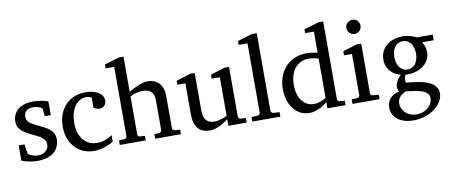

<svg xmlns="http://www.w3.org/2000/svg" viewBox="-79 -1074 3854 1639"><g transform="rotate(-10 1848.0 -254.0)"><path d="M363.8 -145Q363.8 -108.4 350.6 -79.1Q337.4 -49.8 313 -29.5Q288.6 -9.3 252.9 1.5Q217.3 12.2 172.9 12.2Q149.9 12.2 128.2 9.5Q106.4 6.8 88.1 2.7Q69.8 -1.5 55.7 -5.9Q41.5 -10.3 34.2 -13.2V-146H85L97.2 -61Q112.3 -51.3 134.5 -42.2Q156.7 -33.2 186 -33.2Q207.5 -33.2 224.1 -39.8Q240.7 -46.4 252.2 -57.1Q263.7 -67.9 269.8 -81.8Q275.9 -95.7 275.9 -110.8Q275.9 -131.8 267.6 -146.7Q259.3 -161.6 243.7 -173.6Q228 -185.5 205.3 -196.8Q182.6 -208 153.8 -222.2Q126.5 -235.4 105.5 -248.3Q84.5 -261.2 70.1 -276.1Q55.7 -291 48.3 -308.8Q41 -326.7 41 -349.1Q41 -382.3 53 -409.2Q64.9 -436 87.9 -454.8Q110.8 -473.6 144.3 -483.9Q177.7 -494.1 221.2 -494.1Q243.2 -494.1 263.2 -491.7Q283.2 -489.3 299.8 -485.8Q316.4 -482.4 329.1 -478.5Q341.8 -474.6 349.1 -471.2V-353H296.9L289.1 -422.9Q278.3 -431.2 257.3 -438.5Q236.3 -445.8 212.9 -445.8Q171.4 -445.8 151.6 -427Q131.8 -408.2 131.8 -378.9Q131.8 -361.8 137.5 -349.1Q143.1 -336.4 156 -325.2Q168.9 -314 190.2 -302.2Q211.4 -290.5 243.2 -275.9Q269.5 -264.2 291.5 -251.5Q313.5 -238.8 329.6 -223.1Q345.7 -207.5 354.7 -188.5Q363.8 -169.4 363.8 -145Z M830.1 -37.1Q813 -28.3 794.2 -19.3Q775.4 -10.3 754.2 -3.4Q732.9 3.4 709.7 7.8Q686.5 12.2 661.1 12.2Q608.4 12.2 566.2 -6.6Q523.9 -25.4 494.1 -58.8Q464.4 -92.3 448.2 -138.2Q432.1 -184.1 432.1 -237.8Q432.1 -300.8 451.7 -348.6Q471.2 -396.5 504.4 -429Q537.6 -461.4 581.3 -477.8Q625 -494.1 672.9 -494.1Q705.6 -494.1 734.1 -487.5Q762.7 -481 783.4 -468.3Q804.2 -455.6 816.2 -437Q828.1 -418.5 828.1 -394Q828.1 -379.4 823 -368.4Q817.9 -357.4 809.6 -349.9Q801.3 -342.3 790.8 -338.6Q780.3 -335 769 -335Q752.4 -335 740.2 -340.6Q728 -346.2 718.8 -352.1V-439Q708.5 -444.8 697.5 -448.5Q686.5 -452.1 676.8 -452.1Q643.6 -452.1 616.9 -437Q590.3 -421.9 572 -395Q553.7 -368.2 543.9 -331.3Q534.2 -294.4 534.2 -251Q534.2 -209.5 544.7 -172.9Q555.2 -136.2 575.9 -109.1Q596.7 -82 627.7 -66.4Q658.7 -50.8 699.7 -50.8Q734.9 -50.8 766.4 -61.8Q797.9 -72.8 830.1 -94.2Z M1191.9 0V-39.1L1232.9 -42Q1241.7 -43 1248.3 -48.8Q1254.9 -54.7 1254.9 -64V-321.8Q1254.9 -343.3 1250.2 -361.3Q1245.6 -379.4 1234.1 -392.6Q1222.7 -405.8 1203.6 -413.3Q1184.6 -420.9 1155.8 -420.9Q1142.6 -420.9 1127.9 -418.7Q1113.3 -416.5 1098.9 -412.6Q1084.5 -408.7 1071 -403.3Q1057.6 -397.9 1046.9 -392.1V-64Q1046.9 -54.7 1052.2 -48.8Q1057.6 -43 1066.9 -42L1109.9 -39.1V0H884.8V-39.1L932.6 -42Q941.9 -43 947.8 -48.8Q953.6 -54.7 953.6 -64V-665H878.9V-698.2L1006.8 -736.8H1046.9V-432.1Q1060.5 -440.4 1080.6 -451.2Q1100.6 -461.9 1123.3 -471.4Q1146 -481 1169.2 -487.5Q1192.4 -494.1 1211.9 -494.1Q1240.7 -494.1 1265.4 -484.9Q1290 -475.6 1308.3 -457Q1326.7 -438.5 1337.2 -409.9Q1347.7 -381.3 1347.7 -342.8V-64Q1347.7 -54.7 1354.2 -48.8Q1360.8 -43 1369.6 -42L1414.6 -39.1V0Z M1826.2 0V-57.1Q1813.5 -47.4 1795.2 -35.2Q1776.9 -22.9 1755.6 -12.5Q1734.4 -2 1711.2 5.1Q1688 12.2 1666 12.2Q1633.8 12.2 1608.2 2.7Q1582.5 -6.8 1564.7 -26.6Q1546.9 -46.4 1537.4 -76.9Q1527.8 -107.4 1527.8 -149.9V-420.9H1458V-455.1L1581.1 -494.1H1621.1V-168.9Q1621.1 -142.6 1626.2 -121.6Q1631.3 -100.6 1642.8 -85.9Q1654.3 -71.3 1672.9 -63.7Q1691.4 -56.2 1717.8 -56.2Q1732.9 -56.2 1748.5 -59.1Q1764.2 -62 1778.3 -66.7Q1792.5 -71.3 1804.9 -76.4Q1817.4 -81.5 1826.2 -85.9V-420.9H1755.9V-455.1L1877.9 -494.1H1918.9V-64Q1918.9 -54.7 1925.5 -48.8Q1932.1 -43 1940.9 -42L1984.9 -39.1V0Z M2033.7 0V-39.1L2086.9 -42Q2093.8 -42 2101.3 -49.1Q2108.9 -56.2 2108.9 -63V-665H2032.7V-698.2L2160.6 -736.8H2201.7V-63Q2201.7 -56.2 2208.7 -49.1Q2215.8 -42 2222.7 -42L2276.9 -39.1V0Z M2684.6 -431.2Q2678.2 -433.1 2668.2 -435.8Q2658.2 -438.5 2646.7 -440.7Q2635.3 -442.9 2622.8 -444.3Q2610.4 -445.8 2599.6 -445.8Q2562.5 -445.8 2532.2 -431.4Q2502 -417 2480.7 -390.9Q2459.5 -364.7 2448 -327.6Q2436.5 -290.5 2436.5 -245.1Q2436.5 -204.1 2446.3 -169.7Q2456.1 -135.3 2474.6 -109.9Q2493.2 -84.5 2520 -70.3Q2546.9 -56.2 2581.5 -56.2Q2596.7 -56.2 2610.8 -59.3Q2625 -62.5 2638.2 -67.6Q2651.4 -72.8 2663.1 -78.9Q2674.8 -85 2684.6 -90.8ZM2684.6 0V-53.2Q2667.5 -40 2649.2 -28.1Q2630.9 -16.1 2611.6 -7.3Q2592.3 1.5 2572 6.8Q2551.8 12.2 2529.8 12.2Q2479.5 12.2 2443.1 -9.5Q2406.7 -31.2 2383.3 -65.7Q2359.9 -100.1 2348.9 -142.8Q2337.9 -185.5 2337.9 -228Q2337.9 -278.8 2353.5 -326.9Q2369.1 -375 2400.9 -412.1Q2432.6 -449.2 2480.5 -471.7Q2528.3 -494.1 2592.8 -494.1Q2604.5 -494.1 2618.2 -492.7Q2631.8 -491.2 2644.8 -489.5Q2657.7 -487.8 2668.2 -485.6Q2678.7 -483.4 2684.6 -481.9V-665H2608.9V-698.2L2737.8 -736.8H2777.8V-64Q2777.8 -54.7 2783.7 -48.8Q2789.6 -43 2798.8 -42L2841.8 -39.1V0Z M2901.9 0V-39.1L2950.7 -42Q2960 -43 2965.8 -48.8Q2971.7 -54.7 2971.7 -64V-420.9H2902.8V-456.1L3024.9 -494.1H3064.5V-64Q3064.5 -54.7 3070.6 -48.8Q3076.7 -43 3085.4 -42L3136.7 -39.1V0ZM3085.4 -647Q3085.4 -634.3 3080.8 -622.8Q3076.2 -611.3 3067.9 -603Q3059.6 -594.7 3048.6 -589.8Q3037.6 -585 3024.9 -585Q3012.2 -585 3000.7 -589.8Q2989.3 -594.7 2981 -603Q2972.7 -611.3 2967.8 -622.8Q2962.9 -634.3 2962.9 -647Q2962.9 -659.7 2967.8 -670.9Q2972.7 -682.1 2981 -690.4Q2989.3 -698.7 3000.7 -703.4Q3012.2 -708 3024.9 -708Q3037.6 -708 3048.6 -703.4Q3059.6 -698.7 3067.9 -690.4Q3076.2 -682.1 3080.8 -670.9Q3085.4 -659.7 3085.4 -647Z M3566.9 66.9Q3566.9 46.4 3556.6 32Q3546.4 17.6 3529.5 8.3Q3512.7 -1 3491.5 -6.6Q3470.2 -12.2 3448.5 -15.9Q3426.8 -19.5 3406.2 -21.7Q3385.7 -23.9 3371.1 -26.9Q3349.1 -19 3334.5 -8.1Q3319.8 2.9 3311 15.6Q3302.2 28.3 3298.6 41.5Q3294.9 54.7 3294.9 66.9Q3294.9 85 3302.7 105.5Q3310.5 126 3326.7 143.1Q3342.8 160.2 3367.4 171.6Q3392.1 183.1 3425.8 183.1Q3461.4 183.1 3488 171.6Q3514.6 160.2 3532.2 143.1Q3549.8 126 3558.3 105.5Q3566.9 85 3566.9 66.9ZM3510.7 -331.1Q3510.7 -354.5 3504.6 -376.7Q3498.5 -398.9 3486.8 -415.8Q3475.1 -432.6 3457.8 -442.9Q3440.4 -453.1 3418 -453.1Q3397 -453.1 3379.4 -444.8Q3361.8 -436.5 3349.4 -420.7Q3336.9 -404.8 3329.8 -381.8Q3322.8 -358.9 3322.8 -330.1Q3322.8 -305.2 3328.9 -283Q3335 -260.7 3346.9 -244.1Q3358.9 -227.5 3376.7 -217.8Q3394.5 -208 3418 -208Q3440.4 -208 3457.8 -217.8Q3475.1 -227.5 3486.8 -244.1Q3498.5 -260.7 3504.6 -283.2Q3510.7 -305.7 3510.7 -331.1ZM3579.1 -415Q3590.3 -397 3598.1 -375.7Q3606 -354.5 3606 -325.2Q3606 -285.6 3587.9 -254.9Q3569.8 -224.1 3539.8 -203.6Q3509.8 -183.1 3470.9 -173.6Q3432.1 -164.1 3390.1 -167Q3384.3 -157.2 3382.1 -146Q3379.9 -134.8 3379.6 -125Q3379.4 -115.2 3380.4 -108.2Q3381.3 -101.1 3381.8 -100.1Q3404.3 -97.7 3433.1 -94.7Q3461.9 -91.8 3491.9 -86.2Q3522 -80.6 3551 -71.3Q3580.1 -62 3602.5 -47.1Q3625 -32.2 3638.9 -11Q3652.8 10.3 3652.8 40Q3652.8 75.7 3632.6 109.6Q3612.3 143.6 3577.1 170.2Q3542 196.8 3494.6 212.9Q3447.3 229 3393.1 229Q3348.1 229 3313.2 218.3Q3278.3 207.5 3254.4 188.5Q3230.5 169.4 3217.8 143.3Q3205.1 117.2 3205.1 86.9Q3205.1 64.9 3211.4 45.2Q3217.8 25.4 3231 9.5Q3244.1 -6.3 3263.9 -17.8Q3283.7 -29.3 3311 -34.2Q3308.1 -42 3306.2 -47.1Q3304.2 -52.2 3303 -56.9Q3301.8 -61.5 3301.3 -66.7Q3300.8 -71.8 3300.8 -80.1Q3300.8 -99.6 3312.7 -123.3Q3324.7 -147 3351.1 -173.8Q3326.2 -179.7 3303.7 -192.4Q3281.2 -205.1 3264.2 -224.4Q3247.1 -243.7 3237.1 -268.8Q3227.1 -293.9 3227.1 -324.2Q3227.1 -363.8 3241.7 -395.3Q3256.3 -426.8 3282.7 -448.7Q3309.1 -470.7 3345.9 -482.4Q3382.8 -494.1 3427.7 -494.1Q3445.3 -494.1 3462.2 -491.2Q3479 -488.3 3493.9 -483.6Q3508.8 -479 3521.5 -473.6Q3534.2 -468.3 3543.9 -463.9H3678.7V-415Z"/></g></svg>

Font: Charis SIL Cyr
Style: Regular
Weight: 400
Foundry: SIL International
Version: Version 5.000